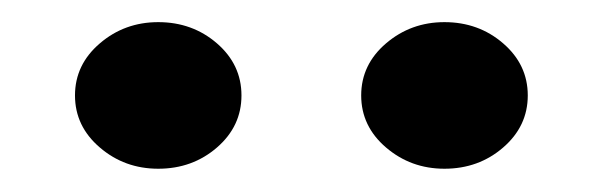

<svg xmlns="http://www.w3.org/2000/svg" viewBox="-20 -751 535 170"><path d="M46.4 -666.5Q46.4 -693.8 68.4 -712.6Q90.3 -731.4 120.1 -731.4Q150.4 -731.4 172.1 -712.6Q193.8 -693.8 193.8 -666.5Q193.8 -639.2 172.1 -620.4Q150.4 -601.6 120.1 -601.6Q90.3 -601.6 68.4 -620.4Q46.4 -639.2 46.4 -666.5ZM299.8 -666.5Q299.8 -693.8 321.8 -712.6Q343.8 -731.4 373.5 -731.4Q403.8 -731.4 425.5 -712.6Q447.3 -693.8 447.3 -666.5Q447.3 -639.2 425.5 -620.4Q403.8 -601.6 373.5 -601.6Q343.8 -601.6 321.8 -620.4Q299.8 -639.2 299.8 -666.5Z"/></svg>

Font: Vazirmatn RD Black
Style: Regular
Weight: 900
Designer: Saber Rastikerdar
Foundry: Saber Rastikerdar
Version: Version 32.102